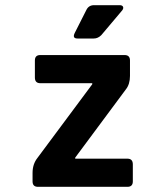

<svg xmlns="http://www.w3.org/2000/svg" viewBox="-20 -723 640 743"><path d="M344 -703H443Q453 -703 456 -697Q459 -691 453 -683L372 -587Q359 -574 343 -574H280Q259 -574 269 -595L314 -684Q323 -703 344 -703ZM106 -21V-54Q106 -88 125 -112L337 -397V-401H136Q115 -401 115 -423V-489Q115 -510 136 -510H462Q483 -510 483 -489V-429Q483 -397 467 -377L271 -113V-109H473Q494 -109 494 -87V-21Q494 0 473 0H127Q106 0 106 -21Z"/></svg>

Font: RajdhaniMono
Style: Bold
Weight: 700
Monospace: yes
Designer: Satya Rajpurohit, Jyotish Sonowal
Foundry: Indian Type Foundry
Version: Version 1.201;PS 1.0;hotconv 1.0.78;makeotf.lib2.5.61930; tt